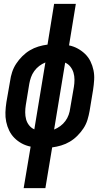

<svg xmlns="http://www.w3.org/2000/svg" viewBox="-20 -755 540 990"><path d="M102 215 138 1Q113 -4 92 -15.5Q71 -27 54.5 -43.5Q38 -60 27.5 -81.5Q17 -103 12 -127Q7 -151 8 -176.5Q9 -202 13 -228L32 -337Q35 -360 42.5 -383Q50 -406 63.5 -426.5Q77 -447 95 -465Q113 -483 134 -495.5Q155 -508 178 -515Q201 -522 225 -525L259 -735H371L336 -521Q360 -516 381 -504.5Q402 -493 419 -476.5Q436 -460 446.5 -438.5Q457 -417 462 -393Q467 -369 465.5 -343.5Q464 -318 460 -292L442 -183Q438 -160 431 -137Q424 -114 410.5 -93.5Q397 -73 379 -55Q361 -37 340 -24.5Q319 -12 295.5 -5Q272 2 249 5L214 215ZM157 -88 214 -433Q197 -426 182.5 -415Q168 -404 157 -389Q146 -374 140 -357Q134 -340 131 -323L113 -213Q110 -195 110 -176Q110 -157 114.5 -140Q119 -123 130 -109Q141 -95 157 -88ZM259 -87Q276 -94 291 -105Q306 -116 317 -131Q328 -146 334 -163Q340 -180 342 -197L361 -307Q364 -325 364 -344Q364 -363 359 -380Q354 -397 343 -411Q332 -425 316 -432Z"/></svg>

Font: Iosevka Curly Slab
Style: Bold Italic
Weight: 700
Italic angle: -9°
Monospace: yes
Designer: Belleve Invis
Foundry: Belleve Invis
Version: Version 22.1.2; ttfautohint (v1.8.4)